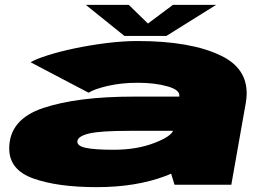

<svg xmlns="http://www.w3.org/2000/svg" viewBox="-20 -761 1115 791"><path d="M699 0 685 -45.5Q674.5 -41 663.5 -36.5Q540.5 10 379 10Q217.5 10 117.8 -25.5Q18 -61 18 -149Q18 -269.5 158.5 -316.2Q299 -363 530.5 -363H718.5V-364Q723 -390 670.8 -405Q618.5 -420 547.5 -420Q479.5 -420 423.8 -407Q368 -394 345 -379L106 -504.5Q128.5 -518 176.8 -533.2Q225 -548.5 288 -561.8Q351 -575 418.5 -583.5Q486 -592 546.5 -592Q767 -592 891.5 -531.2Q1016 -470.5 992.5 -336.5L933 0ZM693 -222H513.5Q393.5 -222 348 -211.2Q302.5 -200.5 299 -180.5Q295.5 -160.5 332 -152.2Q368.5 -144 447.5 -144Q544.5 -144 617 -172.5Q682 -197.5 693 -222ZM492.5 -613 333.5 -741H510.5L589.5 -664L692.5 -741H870.5L665.5 -613Z"/></svg>

Font: Anybody UltraExpanded Black
Style: Italic
Weight: 900
Width: 9
Italic angle: -10°
Designer: Tyler Finck
Foundry: Etcetera Type Company
Version: Version 1.010; ttfautohint (v1.8.3) -l 8 -r 50 -G 200 -x 14 